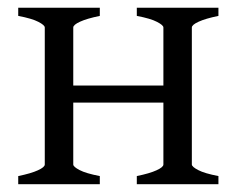

<svg xmlns="http://www.w3.org/2000/svg" viewBox="-20 -474 609 494"><path d="M332 0V-21Q365.2 -27.8 382.8 -35.9Q400.4 -43.9 400.4 -50.8V-210H168.5V-50.8Q168.5 -44.9 184.8 -36.4Q201.2 -27.8 236.8 -21V0H26.9V-21Q60.1 -27.8 77.6 -35.9Q95.2 -43.9 95.2 -50.8V-403.3Q95.2 -409.2 78.9 -417.7Q62.5 -426.3 26.9 -433.1V-454.1H236.8V-433.1Q203.6 -426.3 186 -418.2Q168.5 -410.2 168.5 -403.3V-253.9H400.4V-403.3Q400.4 -409.2 384 -417.7Q367.7 -426.3 332 -433.1V-454.1H542V-433.1Q508.8 -426.3 491.2 -418.2Q473.6 -410.2 473.6 -403.3V-50.8Q473.6 -44.9 490 -36.4Q506.3 -27.8 542 -21V0Z"/></svg>

Font: Gentium Plus
Style: Regular
Weight: 400
Designer: J. Victor Gaultney, Annie Olsen, Iska Routamaa
Foundry: SIL International
Version: Version 1.510